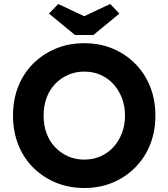

<svg xmlns="http://www.w3.org/2000/svg" viewBox="-20 -930 842 960"><path d="M45 -352Q45 -431 71 -497Q97 -563 145.5 -611.5Q194 -660 259 -687Q324 -714 401 -714Q479 -714 543.5 -687Q608 -660 656.5 -611Q705 -562 731 -496Q757 -430 757 -352Q757 -274 731 -208Q705 -142 656.5 -93Q608 -44 543.5 -17Q479 10 402 10Q324 10 259 -17Q194 -44 145.5 -92.5Q97 -141 71 -207.5Q45 -274 45 -352ZM605 -352Q605 -400 589.5 -440Q574 -480 547 -509.5Q520 -539 483 -555.5Q446 -572 401 -572Q357 -572 320 -555.5Q283 -539 255 -509.5Q227 -480 212.5 -440Q198 -400 198 -352Q198 -304 212.5 -264Q227 -224 255 -194.5Q283 -165 320 -148.5Q357 -132 401 -132Q446 -132 483 -148.5Q520 -165 547 -194.5Q574 -224 589.5 -264Q605 -304 605 -352ZM355 -755 225 -862 271 -910 401 -849 531 -910 577 -862 447 -755Z"/></svg>

Font: Mach SemiBold
Style: Regular
Weight: 600
Version: Version 1.002